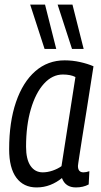

<svg xmlns="http://www.w3.org/2000/svg" viewBox="-20 -810 443 840"><path d="M312 10Q266 10 251 -31Q228 -12 200 -1Q172 10 140 10Q83 10 51.5 -32.5Q20 -75 20 -157Q20 -276 50 -363.5Q80 -451 134.5 -498.5Q189 -546 263 -546Q297 -546 330.5 -538.5Q364 -531 389 -520Q372 -408 359.5 -331.5Q347 -255 339.5 -207Q332 -159 328 -133Q324 -107 322.5 -96.5Q321 -86 321 -84Q321 -56 345 -56Q357 -56 371 -61L368 -3Q344 10 312 10ZM249 -83 310 -473Q289 -484 255 -484Q209 -484 172.5 -444Q136 -404 115 -332.5Q94 -261 94 -168Q94 -113 113.5 -84.5Q133 -56 167 -56Q188 -56 210 -63.5Q232 -71 249 -83ZM175 -596 112 -790H177L226 -596ZM295 -596 232 -790H297L346 -596Z"/></svg>

Font: Georama SemiCondensed
Style: Italic
Weight: 400
Width: 4
Italic angle: -9°
Designer: Jean-Baptiste Levee
Foundry: Production Type
Version: Version 1.000